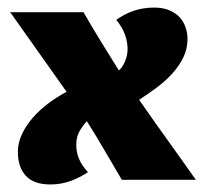

<svg xmlns="http://www.w3.org/2000/svg" viewBox="-20 -472 541 504"><path d="M6.8 -439.9H199.2Q221.7 -400.9 246.3 -360.8Q271 -320.8 292 -287.1Q297.9 -292 302 -298.8Q306.2 -305.7 309.1 -313.2Q312 -320.8 313.5 -328.4Q314.9 -335.9 314.9 -342.8Q314.9 -361.3 308.3 -380.4Q301.8 -399.4 285.2 -419.9Q306.2 -435.1 330.8 -443.6Q355.5 -452.1 384.8 -452.1Q407.2 -452.1 423.8 -445.3Q440.4 -438.5 451.2 -427Q461.9 -415.5 467 -400.6Q472.2 -385.7 472.2 -370.1Q472.2 -344.2 461.7 -322.3Q451.2 -300.3 433.6 -280.5Q416 -260.7 393.1 -243.4Q370.1 -226.1 345.2 -210Q370.6 -173.3 389.4 -147Q408.2 -120.6 424.6 -97.7Q440.9 -74.7 457.3 -52Q473.6 -29.3 494.1 0H299.8Q276.4 -39.1 254.6 -76.9Q232.9 -114.7 208 -153.8Q195.8 -140.6 188 -126.2Q180.2 -111.8 180.2 -91.8Q180.2 -72.3 187.3 -55.2Q194.3 -38.1 210.9 -20Q190.4 -6.3 165.8 2.9Q141.1 12.2 111.8 12.2Q68.8 12.2 47.9 -10.5Q26.9 -33.2 26.9 -73.2Q26.9 -96.2 37.1 -118.7Q47.4 -141.1 64.9 -161.6Q82.5 -182.1 105.7 -199.7Q128.9 -217.3 154.8 -231Z"/></svg>

Font: Simonetta
Style: Black
Weight: 900
Designer: Gayaneh Bagdasaryan
Foundry: Brownfox
Version: Version 1.002